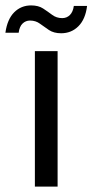

<svg xmlns="http://www.w3.org/2000/svg" viewBox="-60 -690 342 710"><path d="M69 0V-501H153V0ZM166 -567Q139 -567 121 -579Q103 -591 87.5 -602.5Q72 -614 51 -614Q35 -614 23.5 -603Q12 -592 9 -569H-40Q-33 -619 -7.5 -644.5Q18 -670 55 -670Q82 -670 99.5 -658.5Q117 -647 133 -635Q149 -623 170 -623Q187 -623 198.5 -634.5Q210 -646 213 -668H262Q256 -619 230 -593Q204 -567 166 -567Z"/></svg>

Font: DVN - DM Sans
Style: Regular
Weight: 400
Designer: Colophon Foundry, Jonny Pinhorn
Foundry: Colophon Foundry
Version: Version 4.004;gftools[0.9.30]